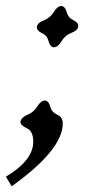

<svg xmlns="http://www.w3.org/2000/svg" viewBox="-38 -485 346 648"><path d="M144 -325.2Q130.9 -326.7 126 -345.9Q121.1 -365.2 103.8 -373Q86.4 -380.9 86.4 -393.1Q86.4 -407.2 111.3 -417Q131.8 -425.3 143.3 -444.3Q154.8 -463.4 168.5 -464.8Q182.1 -463.4 187 -444.3Q191.9 -425.3 209 -417.2Q226.1 -409.2 226.1 -397.5Q226.1 -382.8 201.7 -373.5Q181.2 -365.2 169.7 -345.9Q158.2 -326.7 144 -325.2ZM1.5 143.6 -18.1 111.3Q74.2 56.2 74.2 -6.8Q74.2 -42.5 52.5 -52.2Q30.8 -62 30.8 -74.2Q34.7 -89.8 55.4 -98.1Q76.2 -106.4 87.6 -125.5Q99.1 -144.5 113.3 -146Q126.5 -144.5 131.3 -125.5Q136.2 -106.4 155 -98.1Q173.8 -89.8 173.8 -68.4Q173.8 20.5 1.5 143.6Z"/></svg>

Font: Kelvinch
Style: Italic
Weight: 400
Italic angle: -10°
Designer: Paul James Miller
Foundry: High-Logic / Made with FontCreator
Version: Version 3.40;July 22, 2017;FontCreator 11.0.0.2388 64-bit